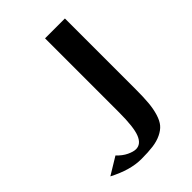

<svg xmlns="http://www.w3.org/2000/svg" viewBox="-211 -789 888 888"><g transform="rotate(-45 233.0 -345.0)"><path d="M384.8 -237.8Q384.8 -185.1 381.6 -149.7Q378.4 -114.3 369.4 -85Q360.4 -55.7 346.2 -38.8Q332 -22 307.6 -10.3Q283.2 1.5 252 5.6Q220.7 9.8 174.8 9.8Q103 9.8 17.1 -35.2L102.1 -86.9Q124.5 -63 148.9 -51.5Q173.3 -40 189.9 -40Q223.1 -40 239 -79.8Q254.9 -119.6 254.9 -215.8V-700.2H384.8Z"/></g></svg>

Font: Pfennig
Style: Bold
Weight: 700
Version: Version 20120410 ; ttfautohint (v0.8)